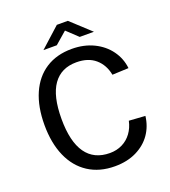

<svg xmlns="http://www.w3.org/2000/svg" viewBox="-160 -1013 1010 1140"><g transform="rotate(-20 345.0 -443.5)"><path d="M643.8 -510.5 540.8 -506.1Q528.2 -571.7 483.3 -610.3Q438.5 -648.9 364 -648.9Q267.3 -648.9 217 -577.8Q166.8 -506.8 166.8 -362.4Q166.8 -219.2 217.8 -146.7Q268.9 -74.1 369 -74.1Q411.9 -74.1 447.2 -91.6Q482.4 -109 506 -141.2Q529.6 -173.3 538.9 -216.2L641.2 -209.4Q633.7 -146.3 599.8 -97.2Q565.9 -48.1 507.1 -19Q448.3 10 370.4 10Q273.5 10 203.3 -35.4Q133.2 -80.8 96.3 -164.9Q59.4 -249 59.4 -363.5Q59.4 -478.1 95.8 -561.2Q132.2 -644.3 200.9 -688.7Q269.6 -733 365.4 -733Q441.9 -733 502.8 -703.6Q563.6 -674.1 600.3 -623.4Q637 -572.7 643.8 -510.5ZM365.6 -848.9 290.2 -783.5H205.8L331.9 -897.4H401.4L524.8 -783.5H435.1Z"/></g></svg>

Font: Public Sans VF
Style: Regular
Weight: 400
Designer: Pablo Impallari, Rodrigo Fuenzalida (Modified by Dan O. Williams and USWDS)
Version: Version 1.003